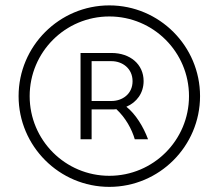

<svg xmlns="http://www.w3.org/2000/svg" viewBox="-20 -687 823 723"><path d="M325 -456.7H400C440 -456.7 479.2 -430 479.2 -381.2C479.2 -332.5 440 -306.7 400 -306.7H325ZM325 -275H400C406.7 -275 411.7 -275 418.3 -275.8C453.3 -243.3 476.7 -200 487.5 -162.5H537.5C520 -210 490 -258.3 455.8 -285C495 -301.7 520.8 -336.7 520.8 -381.7C520.8 -445 470 -487.5 400 -487.5H283.3V-275V-162.5H325ZM391.7 -666.7C203.3 -666.7 50 -513.3 50 -325C50 -136.7 203.3 16.7 391.7 16.7C580 16.7 733.3 -136.7 733.3 -325C733.3 -513.3 580 -666.7 391.7 -666.7ZM391.7 -625C557.5 -625 691.7 -490.8 691.7 -325C691.7 -159.2 557.5 -25 391.7 -25C225.8 -25 91.7 -159.2 91.7 -325C91.7 -490.8 225.8 -625 391.7 -625Z"/></svg>

Font: BoonHome
Style: Book
Weight: 400
Designer: Sungsit Sawaiwan
Foundry: Sungsit Sawaiwan
Version: Version 0.2